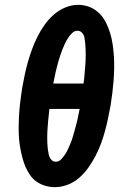

<svg xmlns="http://www.w3.org/2000/svg" viewBox="-20 -765 540 793"><path d="M206 8Q186 8 166 2Q146 -4 130 -15.5Q114 -27 103 -43.5Q92 -60 84.5 -78Q77 -96 72 -115.5Q67 -135 63.5 -154.5Q60 -174 58.5 -194.5Q57 -215 57 -236.5Q57 -258 58 -279Q59 -300 61 -321Q63 -342 66 -362.5Q69 -383 72 -404Q77 -431 82.5 -457.5Q88 -484 95.5 -510Q103 -536 112.5 -562Q122 -588 134.5 -613Q147 -638 163.5 -661.5Q180 -685 201.5 -704Q223 -723 249.5 -734Q276 -745 303 -745Q329 -745 351.5 -735.5Q374 -726 390.5 -709.5Q407 -693 417.5 -672Q428 -651 435 -628Q442 -605 445.5 -580.5Q449 -556 450.5 -531.5Q452 -507 451.5 -481.5Q451 -456 449 -431Q447 -406 444 -381Q441 -356 437 -331Q432 -304 426.5 -277.5Q421 -251 414 -225Q407 -199 397.5 -173Q388 -147 375 -122Q362 -97 345.5 -73.5Q329 -50 307.5 -31Q286 -12 259.5 -2Q233 8 206 8ZM325 -420Q327 -432 328 -444Q329 -456 330 -468Q331 -480 332 -491.5Q333 -503 333.5 -515Q334 -527 334 -539Q334 -551 333.5 -562.5Q333 -574 332 -586Q331 -598 329 -609Q327 -620 319.5 -629Q312 -638 300 -638Q288 -638 278 -628.5Q268 -619 261 -608Q254 -597 248.5 -585.5Q243 -574 238.5 -562.5Q234 -551 230 -539.5Q226 -528 222.5 -516Q219 -504 216 -492Q213 -480 210 -468Q207 -456 205 -444Q203 -432 200 -420ZM211 -97Q223 -97 232.5 -107Q242 -117 249 -127.5Q256 -138 261 -149.5Q266 -161 271 -172.5Q276 -184 279.5 -196Q283 -208 286.5 -220Q290 -232 293 -243.5Q296 -255 299 -267Q302 -279 304 -291Q306 -303 309 -315H184Q183 -303 181.5 -291Q180 -279 179 -267Q178 -255 177 -243Q176 -231 175.5 -219.5Q175 -208 175 -196Q175 -184 175.5 -172.5Q176 -161 177.5 -149Q179 -137 181.5 -126Q184 -115 191.5 -106Q199 -97 211 -97Z"/></svg>

Font: Iosevka Slab Extrabold
Style: Italic
Weight: 800
Italic angle: -9°
Monospace: yes
Designer: Belleve Invis
Foundry: Belleve Invis
Version: Version 11.1.0; ttfautohint (v1.8.3)